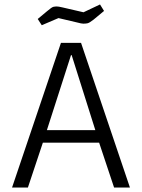

<svg xmlns="http://www.w3.org/2000/svg" viewBox="-20 -840 636 860"><path d="M253 -648H343L562 0H491L424 -201H172L105 0H34ZM190 -257H407L301 -593H298ZM399 -752Q380 -737 371 -735.5Q362 -734 353.5 -734Q345 -734 327 -739L242 -759L167 -727L149 -755L191 -790Q212 -808 219.5 -809.5Q227 -811 234.5 -811Q242 -811 259 -807L354 -785L428 -820L446 -791Z"/></svg>

Font: Gafata
Style: Regular
Weight: 400
Designer: Lautaro Hourcade
Foundry: Lautaro Hourcade
Version: Version 4.002; ttfautohint (v0.94.20-1c74) -l 7 -r 28 -G 0 -